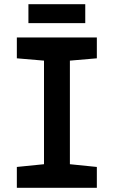

<svg xmlns="http://www.w3.org/2000/svg" viewBox="-20 -892 540 912"><path d="M385 -782V-872H115V-782ZM440 0V-99L312 -112V-604L440 -615V-714H60V-615L189 -604V-112L60 -99V0Z"/></svg>

Font: Noto Sans Mono UI Condensed
Style: Bold
Weight: 700
Width: 3
Designer: Monotype Design team
Foundry: Monotype Imaging Inc.
Version: 1.000